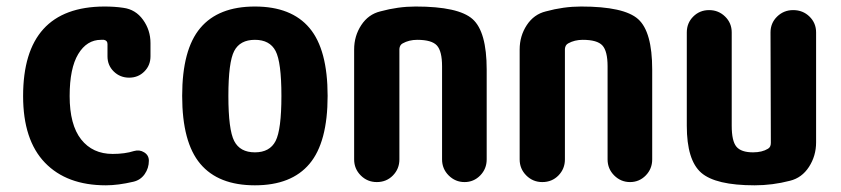

<svg xmlns="http://www.w3.org/2000/svg" viewBox="-20 -550 2540 580"><path d="M352.5 -526.4Q389.6 -521.5 412.1 -490.2Q434.6 -459 434.6 -419.9V-379.9Q434.6 -352.5 416 -334Q397.5 -315.4 370.1 -315.4Q342.8 -315.4 323.7 -334Q304.7 -352.5 304.7 -379.9V-417Q304.7 -427.7 293.9 -429.7H285.2Q242.2 -429.7 216.3 -386.7Q190.4 -343.8 190.4 -259.8Q190.4 -172.9 225.1 -128.9Q259.8 -85 320.3 -85Q357.4 -85 384.8 -93.8Q401.4 -98.6 415.5 -89.8Q429.7 -81.1 429.7 -64.5Q429.7 -42 417 -23.9Q404.3 -5.9 382.8 -1Q336.9 9.8 299.8 9.8Q181.6 9.8 115.7 -58.6Q49.8 -127 49.8 -259.8Q49.8 -529.3 294.9 -530.3Q327.1 -530.3 352.5 -526.4Z M687.5 -124Q705.1 -89.8 750 -89.8Q794.9 -89.8 812.5 -124Q830.1 -158.2 830.1 -260.3Q830.1 -362.3 812.5 -396Q794.9 -429.7 750 -429.7Q705.1 -429.7 687.5 -396Q669.9 -362.3 669.9 -260.3Q669.9 -158.2 687.5 -124ZM585 -465.3Q639.6 -530.3 750 -530.3Q860.4 -530.3 915 -465.3Q969.7 -400.4 969.7 -260.3Q969.7 -120.1 915 -55.2Q860.4 9.8 750 9.8Q639.6 9.8 585 -55.2Q530.3 -120.1 530.3 -260.3Q530.3 -400.4 585 -465.3Z M1235.4 -530.3Q1365.2 -530.3 1407.7 -492.2Q1450.2 -454.1 1450.2 -339.8V-68.4Q1450.2 -40 1430.7 -20Q1411.1 0 1383.3 0Q1355.5 0 1335.4 -20Q1315.4 -40 1315.4 -68.4V-349.6Q1315.4 -395.5 1299.8 -412.6Q1284.2 -429.7 1240.2 -429.7Q1215.8 -429.7 1196.3 -418.9Q1187.5 -414.1 1186.5 -402.3V-68.4Q1186.5 -40 1167 -20Q1147.5 0 1118.2 0Q1089.8 0 1069.8 -20Q1049.8 -40 1049.8 -68.4V-400.4Q1049.8 -441.4 1071.3 -474.1Q1092.8 -506.8 1128.9 -515.6Q1182.6 -530.3 1235.4 -530.3Z M1735.4 -530.3Q1865.2 -530.3 1907.7 -492.2Q1950.2 -454.1 1950.2 -339.8V-68.4Q1950.2 -40 1930.7 -20Q1911.1 0 1883.3 0Q1855.5 0 1835.4 -20Q1815.4 -40 1815.4 -68.4V-349.6Q1815.4 -395.5 1799.8 -412.6Q1784.2 -429.7 1740.2 -429.7Q1715.8 -429.7 1696.3 -418.9Q1687.5 -414.1 1686.5 -402.3V-68.4Q1686.5 -40 1667 -20Q1647.5 0 1618.2 0Q1589.8 0 1569.8 -20Q1549.8 -40 1549.8 -68.4V-400.4Q1549.8 -441.4 1571.3 -474.1Q1592.8 -506.8 1628.9 -515.6Q1682.6 -530.3 1735.4 -530.3Z M2376 -519.5Q2405.3 -519.5 2425.3 -500Q2445.3 -480.5 2445.3 -452.1V-120.1Q2445.3 -79.1 2423.8 -45.9Q2402.3 -12.7 2366.2 -3.9Q2313.5 9.8 2259.8 9.8Q2141.6 9.8 2098.1 -28.3Q2054.7 -66.4 2054.7 -169.9V-452.1Q2054.7 -480.5 2074.2 -500Q2093.8 -519.5 2122.1 -519.5Q2150.4 -519.5 2170.4 -500Q2190.4 -480.5 2190.4 -452.1V-169.9Q2190.4 -124 2204.6 -106.9Q2218.8 -89.8 2254.9 -89.8Q2282.2 -89.8 2299.8 -100.6Q2308.6 -105.5 2308.6 -118.2L2307.6 -452.1Q2307.6 -480.5 2327.6 -500Q2347.7 -519.5 2376 -519.5Z"/></svg>

Font: Rounded-X Mgen+ 1mn bold
Style: Bold
Weight: 700
Designer: [Source Han Sans]
Ryoko NISHIZUKA  (kana & ideographs); Paul D. Hunt (Latin, Greek & Cyrillic); Wenlong ZHANG  (bopomofo
Version: Version 1.059.20150602